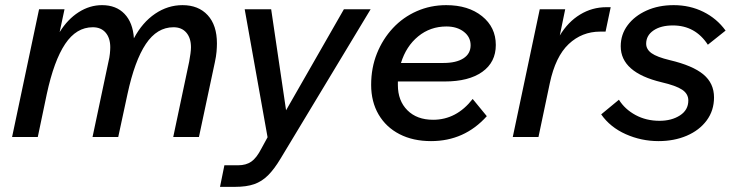

<svg xmlns="http://www.w3.org/2000/svg" viewBox="-20 -533 2853 747"><path d="M27 0 132 -497H231L212 -408Q243 -458 286 -485.5Q329 -513 377 -513Q432 -513 464.5 -479Q497 -445 501 -384Q534 -446 583.5 -479.5Q633 -513 690 -513Q752 -513 788 -474Q824 -435 824 -364Q824 -350 822.5 -332Q821 -314 816 -291L754 0H654L716 -293Q719 -309 721 -324Q723 -339 723 -349Q723 -385 705 -406Q687 -427 655 -427Q591 -427 547.5 -362Q504 -297 476 -167L440 0H340L402 -293Q406 -309 407.5 -324Q409 -339 409 -349Q409 -385 391 -406Q373 -427 341 -427Q277 -427 233.5 -362Q190 -297 162 -167L127 0Z M836 194 853 110H907Q937 110 957.5 96Q978 82 997 45L1021 1L932 -497H1035L1093 -104L1318 -497H1422L1071 85Q1047 125 1023 149Q999 173 969 183.5Q939 194 894 194Z M1874 -81Q1787 16 1657 16Q1587 16 1534.5 -11Q1482 -38 1453 -87.5Q1424 -137 1424 -203Q1424 -269 1446.5 -325Q1469 -381 1508.5 -423.5Q1548 -466 1601.5 -489.5Q1655 -513 1716 -513Q1802 -513 1855.5 -470Q1909 -427 1909 -358Q1909 -291 1856.5 -253.5Q1804 -216 1710 -216H1528Q1528 -209 1528 -202Q1528 -141 1565 -104Q1602 -67 1665 -67Q1756 -67 1819 -148ZM1717 -430Q1654 -430 1607 -391.5Q1560 -353 1540 -288H1705Q1755 -288 1783 -306Q1811 -324 1811 -357Q1811 -389 1784.5 -409.5Q1758 -430 1717 -430Z M1975 0 2080 -497H2179L2158 -395Q2190 -448 2237 -476.5Q2284 -505 2339 -505H2356L2336 -410H2315Q2244 -410 2192.5 -361.5Q2141 -313 2119 -209L2075 0Z M2319 -88 2388 -145Q2411 -108 2452.5 -85.5Q2494 -63 2546 -63Q2593 -63 2625.5 -84Q2658 -105 2658 -142Q2658 -168 2634 -184Q2610 -200 2554 -213Q2395 -251 2395 -353Q2395 -399 2422 -435Q2449 -471 2495.5 -492Q2542 -513 2601 -513Q2664 -513 2716.5 -487Q2769 -461 2803 -414L2734 -359Q2685 -434 2598 -434Q2551 -434 2522.5 -414.5Q2494 -395 2494 -363Q2494 -341 2515 -326Q2536 -311 2586 -299Q2675 -278 2716.5 -243.5Q2758 -209 2758 -154Q2758 -103 2729.5 -64.5Q2701 -26 2652 -5Q2603 16 2542 16Q2475 16 2414.5 -11Q2354 -38 2319 -88Z"/></svg>

Font: Wix Madefor Text Medium
Style: Italic
Weight: 500
Italic angle: -12°
Designer: Dalton Maag Ltd
Foundry: Dalton Maag Ltd
Version: Version 3.100